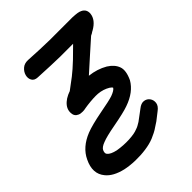

<svg xmlns="http://www.w3.org/2000/svg" viewBox="-241 -643 972 972"><g transform="rotate(-45 245.0 -157.0)"><path d="M84 207Q117 214 154.5 215Q192 216 228 211Q264 206 291 195L319 182Q333 175 347 165L370 150Q377 145 393 132Q408 120 411 118Q433 102 435.5 83Q438 64 427.5 49.5Q417 35 398.5 32.5Q380 30 359 47Q356 49 345 57.5Q334 66 321.5 75Q309 84 304 88Q294 94 286 98.5Q278 103 268 106Q247 115 207 117Q167 119 125 112Q89 104 77 89Q69 80 77 62Q84 48 111 38Q138 27 203 15Q284 0 317 -12Q392 -38 423 -92Q446 -141 435 -171.5Q424 -202 389 -224Q346 -249 292 -255Q319 -279 370 -325Q420 -370 444 -391H445Q446 -392 448 -393Q449 -393 451 -394L456 -397Q458 -399 461 -400.5Q464 -402 466 -403Q516 -431 520 -472Q522 -502 496 -514Q488 -518 476 -520Q463 -522 442 -523H280Q214 -524 130 -529Q105 -530 89 -516Q73 -502 68 -483Q63 -464 71.5 -448.5Q80 -433 103 -432Q200 -427 257 -426H350L292 -369Q255 -334 228 -313Q201 -292 168 -268Q169 -269 150 -261Q131 -252 119 -241Q92 -217 94 -186Q95 -162 116 -153Q123 -149 134 -149Q141 -148 152 -149Q155 -150 166 -151.5Q177 -153 183 -154Q231 -160 260 -158Q295 -155 323 -138Q335 -130 336 -125Q329 -113 299 -102Q276 -94 205 -81Q127 -66 89 -51Q14 -21 -14 39Q-48 109 -8 157Q20 192 84 207Z"/></g></svg>

Font: Balsamiq Sans
Style: Italic
Weight: 400
Italic angle: -12°
Designer: Michael Angeles
Foundry: Balsamiq SRL
Version: Version 1.020; ttfautohint (v1.8.4.7-5d5b);gftools[0.9.26]